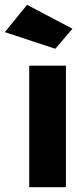

<svg xmlns="http://www.w3.org/2000/svg" viewBox="-45 -775 320 795"><path d="M76 0V-503H228V0ZM184 -573 -25 -642 67 -755 255 -656Z"/></svg>

Font: Cairo ExtraBold
Style: Regular
Weight: 800
Designer: Mohamed Gaber, Accademia di Belle Arti di Urbino
Foundry: Kief Type Foundry, Accademia di Belle Arti di Urbino
Version: Version 3.117